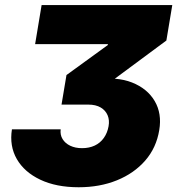

<svg xmlns="http://www.w3.org/2000/svg" viewBox="-20 -748 717 777"><path d="M298.3 9.8Q207.5 9.8 143.1 -20.8Q78.6 -51.3 48.1 -104.2Q17.6 -157.2 28.3 -224.6H225.6Q222.7 -202.6 233.2 -185.3Q243.7 -168 264.2 -158.2Q284.7 -148.4 312 -148.4Q340.8 -148.4 363.3 -158.9Q385.7 -169.4 400.1 -189.7Q414.6 -210 419.4 -237.3Q423.8 -261.7 415.5 -281.5Q407.2 -301.3 387.5 -313Q367.7 -324.7 336.9 -324.7H229L249 -444.3L416.5 -565.9V-569.3H122.1L148.4 -727.5H677.2L653.3 -584L378.4 -380.4L367.2 -425.8Q452.6 -438.5 514.4 -414.1Q576.2 -389.6 606 -339.1Q635.7 -288.6 624.5 -221.7Q612.8 -149.9 567.6 -98.1Q522.5 -46.4 453.1 -18.3Q383.8 9.8 298.3 9.8Z"/></svg>

Font: Inter 16pt Black
Style: Italic
Weight: 900
Italic angle: -9.3988°
Version: Version 4.001;git-66647c0bb